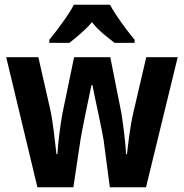

<svg xmlns="http://www.w3.org/2000/svg" viewBox="-20 -879 772 806"><path d="M442 -859H290C270 -819 219 -751 187 -712V-699H271C295 -718 335 -749 366 -786C394 -749 435 -720 461 -699H545V-712C508 -757 465 -815 442 -859ZM415 -291 441 -93H593L726 -639H594L539 -403C526 -348 517 -267 513 -232H509C508 -274 496 -362 490 -402L443 -639H291L242 -402C233 -354 223 -274 221 -232H217C211 -280 203 -365 191 -419L141 -639H6L137 -93H288L318 -293C323 -327 353 -470 364 -522H368C377 -473 409 -331 415 -291Z"/></svg>

Font: Noto Sans Kannada UI Condensed
Style: Bold
Weight: 700
Width: 3
Designer: Jelle Bosma - Monotype Design Team
Foundry: Monotype Imaging Inc.
Version: Version 2.005